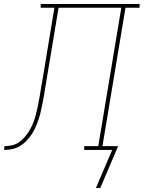

<svg xmlns="http://www.w3.org/2000/svg" viewBox="-76 -755 723 967"><path d="M429 192H407L489 0H348V-19H419L535 -716H219L155 -332Q154 -327 153.5 -322.5Q153 -318 152 -314Q149 -294 145.5 -274Q142 -254 138 -234Q134 -214 129.5 -194Q125 -174 118.5 -154.5Q112 -135 103.5 -115.5Q95 -96 83.5 -78.5Q72 -61 56.5 -45Q41 -29 23 -18.5Q5 -8 -15.5 -4Q-36 0 -56 0L-53 -19Q-35 -19 -16.5 -23Q2 -27 18 -37.5Q34 -48 47 -63Q60 -78 70 -94Q80 -110 87.5 -127.5Q95 -145 100.5 -163Q106 -181 110 -199Q114 -217 117.5 -235Q121 -253 124 -271Q127 -289 130 -307Q131 -314 132 -321Q133 -328 135 -335L198 -716H129V-735H627V-716H556L440 -19H519Z"/></svg>

Font: Iosevka Slab ThExObl
Style: Regular
Weight: 100
Width: 7
Italic angle: -9°
Monospace: yes
Designer: Belleve Invis
Foundry: Belleve Invis
Version: Version 11.1.1; ttfautohint (v1.8.3)